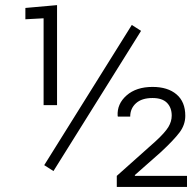

<svg xmlns="http://www.w3.org/2000/svg" viewBox="-20 -741 761 761"><path d="M191.9 -63 155.3 -86.4 502.4 -642.1 539.1 -618.7ZM152.8 -324.2V-668.5L80.6 -664.6V-709.5L206.1 -720.7V-324.2ZM442.9 0V-43.9L597.2 -181.6Q634.3 -215.8 647.5 -237.8Q660.6 -259.8 660.6 -282.7Q660.6 -314.5 641.8 -333.5Q623 -352.5 584.5 -352.5Q542 -352.5 519 -331.8Q496.1 -311 496.1 -278.8H447.3L446.3 -281.7Q443.4 -329.1 481.7 -362.8Q520 -396.5 584.5 -396.5Q645 -396.5 679.7 -366.9Q714.4 -337.4 714.4 -282.2Q714.4 -246.1 691.4 -215.8Q668.5 -185.5 618.2 -138.7L514.2 -46.9L515.1 -43.9H721.2V0Z"/></svg>

Font: Roboto Slab Light
Style: Regular
Weight: 300
Designer: Google
Version: Version 2.000; ttfautohint (v1.8.1.43-b0c9)